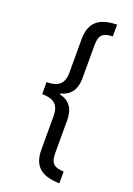

<svg xmlns="http://www.w3.org/2000/svg" viewBox="-173 -856 730 1054"><g transform="rotate(20 192.5 -328.5)"><path d="M63 -363V-293C131 -293 163 -267 163 -201V-5C163 95 217 133 319 135V66C268 64 241 52 241 -12V-206C241 -274 211 -312 155 -325V-330C211 -344 241 -383 241 -450V-646C241 -708 268 -722 319 -723V-792C217 -790 163 -750 163 -651V-455C163 -389 130 -363 63 -363Z"/></g></svg>

Font: Noto Sans Bengali Condensed
Style: Regular
Weight: 400
Width: 3
Designer: Jelle Bosma - Monotype Design Team
Foundry: Monotype Imaging Inc.
Version: Version 2.003